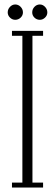

<svg xmlns="http://www.w3.org/2000/svg" viewBox="-20 -838 246 858"><path d="M33.5 0V-22H80V-678H33.5V-700H172.5V-678H125V-22H172.5V0ZM158 -749.5Q144 -749.5 134 -759.2Q124 -769 124 -782.5Q124 -797 134 -807.5Q144 -818 158 -818Q171 -818 181.2 -807.5Q191.5 -797 191.5 -782.5Q191.5 -769 181.2 -759.2Q171 -749.5 158 -749.5ZM48 -749.5Q35 -749.5 24.8 -759.2Q14.5 -769 14.5 -782.5Q14.5 -797 24.8 -807.5Q35 -818 48 -818Q62 -818 72.2 -807.5Q82.5 -797 82.5 -782.5Q82.5 -769 72.2 -759.2Q62 -749.5 48 -749.5Z"/></svg>

Font: Imbue 50pt ExtraLight
Style: Regular
Weight: 200
Designer: Tyler Finck
Foundry: Etcetera Type Company
Version: Version 1.102; ttfautohint (v1.8.3)